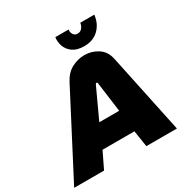

<svg xmlns="http://www.w3.org/2000/svg" viewBox="-241 -1077 1211 1246"><g transform="rotate(-30 364.5 -454.0)"><path d="M-41 0 276 -609Q305 -665 351 -689Q397 -713 446 -713Q500 -713 545.5 -684Q591 -655 604 -593L729 0H500L481 -122H242L183 0ZM313 -287H462L432 -512Q432 -515 430 -516.5Q428 -518 425 -518Q423 -518 421 -516.5Q419 -515 417 -512ZM477 -763Q423 -763 391.5 -785.5Q360 -808 348.5 -841.5Q337 -875 342 -908H441Q439 -893 443.5 -881Q448 -869 457 -862Q466 -855 479 -855Q500 -855 513 -870.5Q526 -886 529 -908H634Q627 -844 585.5 -803.5Q544 -763 477 -763Z"/></g></svg>

Font: MuseoModerno Thin Black
Style: Italic
Weight: 900
Italic angle: -9°
Version: Version 1.003